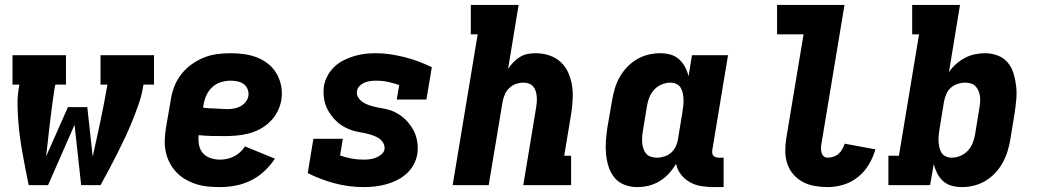

<svg xmlns="http://www.w3.org/2000/svg" viewBox="-20 -755 4240 783"><path d="M97 0Q90 -32 84 -64.5Q78 -97 72 -129.5Q66 -162 61.5 -195Q57 -228 54.5 -261.5Q52 -295 51.5 -329Q51 -363 57 -398L59 -410H31V-530H249V-410H206L203 -398Q192 -327 184 -257Q176 -187 168 -117L257 -318H336L358 -117L361 -129Q376 -196 390 -263Q404 -330 416 -398L418 -410H390V-530H608V-410H565L563 -398Q557 -363 545 -329Q533 -295 519.5 -261.5Q506 -228 490.5 -195Q475 -162 458.5 -129.5Q442 -97 425 -64.5Q408 -32 390 0H311L284 -246L176 0Z M877 8Q851 8 826.5 5.5Q802 3 779 -4.5Q756 -12 735.5 -24Q715 -36 699 -53Q683 -70 672 -91Q661 -112 656 -136Q651 -160 652 -185Q653 -210 657 -235L676 -345Q680 -373 690 -400Q700 -427 718 -450.5Q736 -474 760 -491.5Q784 -509 811 -520Q838 -531 866 -534.5Q894 -538 921 -538Q949 -538 977 -534Q1005 -530 1030 -520Q1055 -510 1075.5 -493Q1096 -476 1109 -453Q1122 -430 1127 -402.5Q1132 -375 1127 -346Q1123 -322 1111 -299Q1099 -276 1080.5 -258Q1062 -240 1039 -228Q1016 -216 991.5 -210Q967 -204 943 -202Q919 -200 895 -200Q869 -200 842.5 -200.5Q816 -201 790 -204Q788 -184 791.5 -164.5Q795 -145 807 -131Q819 -117 838 -110.5Q857 -104 877 -104Q891 -104 905.5 -107Q920 -110 934 -117Q948 -124 959.5 -134.5Q971 -145 979 -158L1101 -108Q1083 -80 1057.5 -56.5Q1032 -33 1002 -18.5Q972 -4 940 2Q908 8 877 8ZM908 -310Q921 -310 934.5 -312.5Q948 -315 960.5 -321.5Q973 -328 982 -339.5Q991 -351 993 -364Q995 -379 989.5 -392Q984 -405 973.5 -412.5Q963 -420 949 -423Q935 -426 921 -426Q901 -426 881 -420Q861 -414 845.5 -399.5Q830 -385 821.5 -366Q813 -347 810 -327L808 -316Q821 -314 833.5 -313.5Q846 -313 858.5 -312.5Q871 -312 883.5 -311Q896 -310 908 -310Z M1464 8Q1402 8 1344.5 -7.5Q1287 -23 1235 -49L1258 -189H1378L1367 -121Q1389 -113 1413 -108.5Q1437 -104 1462 -104Q1475 -104 1487.5 -105.5Q1500 -107 1512 -111.5Q1524 -116 1535 -125Q1546 -134 1548 -146Q1550 -161 1542 -173.5Q1534 -186 1522 -193Q1510 -200 1496 -204.5Q1482 -209 1468 -212Q1454 -215 1439.5 -217.5Q1425 -220 1411.5 -225Q1398 -230 1385.5 -236.5Q1373 -243 1362 -252Q1351 -261 1342 -271Q1333 -281 1325 -293Q1317 -305 1311.5 -317.5Q1306 -330 1303 -344.5Q1300 -359 1299.5 -373.5Q1299 -388 1301 -404Q1305 -426 1316 -446.5Q1327 -467 1344 -483Q1361 -499 1382 -509.5Q1403 -520 1425 -526.5Q1447 -533 1468.5 -535.5Q1490 -538 1513 -538Q1543 -538 1572.5 -533.5Q1602 -529 1631.5 -521.5Q1661 -514 1687.5 -504Q1714 -494 1741 -481L1719 -349H1598L1608 -408Q1586 -416 1562.5 -421Q1539 -426 1514 -426Q1502 -426 1490.5 -424.5Q1479 -423 1467.5 -418.5Q1456 -414 1447 -405Q1438 -396 1436 -385Q1433 -370 1441 -357.5Q1449 -345 1461 -337.5Q1473 -330 1486.5 -325.5Q1500 -321 1514.5 -318Q1529 -315 1543.5 -312.5Q1558 -310 1571.5 -305.5Q1585 -301 1597.5 -294Q1610 -287 1621 -278.5Q1632 -270 1641 -259.5Q1650 -249 1658 -237.5Q1666 -226 1671.5 -213Q1677 -200 1680 -185.5Q1683 -171 1683.5 -156.5Q1684 -142 1682 -127Q1678 -104 1666.5 -83Q1655 -62 1637 -46Q1619 -30 1597.5 -19.5Q1576 -9 1553.5 -3Q1531 3 1508.5 5.5Q1486 8 1464 8Z M1826 0 1928 -615H1900V-735H2095L2052 -474Q2062 -489 2074 -501.5Q2086 -514 2101 -523Q2116 -532 2132.5 -535Q2149 -538 2165 -538Q2194 -538 2220.5 -529Q2247 -520 2266.5 -502Q2286 -484 2297 -459.5Q2308 -435 2312.5 -408Q2317 -381 2315.5 -352Q2314 -323 2310 -295L2281 -120H2309V0H2114L2166 -314Q2168 -326 2169 -337.5Q2170 -349 2169 -360.5Q2168 -372 2165 -382.5Q2162 -393 2155 -401.5Q2148 -410 2137.5 -414Q2127 -418 2115 -418Q2100 -418 2085 -413Q2070 -408 2058 -397Q2046 -386 2039.5 -371.5Q2033 -357 2030 -342L1973 0Z M2578 8Q2551 8 2526.5 -1.5Q2502 -11 2486 -30.5Q2470 -50 2462 -75Q2454 -100 2451.5 -126.5Q2449 -153 2451 -180.5Q2453 -208 2457 -235L2476 -345Q2480 -369 2487 -393Q2494 -417 2506.5 -439.5Q2519 -462 2537 -481Q2555 -500 2577 -513Q2599 -526 2623.5 -532Q2648 -538 2673 -538Q2694 -538 2714 -532.5Q2734 -527 2749 -513.5Q2764 -500 2773.5 -482Q2783 -464 2788 -444L2802 -530H2949L2885 -144Q2884 -137 2884.5 -131Q2885 -125 2889 -120.5Q2893 -116 2899 -114Q2905 -112 2911 -112H2931V8H2891Q2865 8 2840 4Q2815 0 2793.5 -12Q2772 -24 2757 -43.5Q2742 -63 2737 -87Q2725 -66 2708 -47.5Q2691 -29 2669.5 -16Q2648 -3 2625 2.5Q2602 8 2578 8ZM2659 -112Q2674 -112 2689.5 -117Q2705 -122 2717 -132.5Q2729 -143 2736 -158Q2743 -173 2745 -188L2763 -298Q2765 -311 2766.5 -324Q2768 -337 2767.5 -349.5Q2767 -362 2764.5 -374.5Q2762 -387 2756 -397Q2750 -407 2739 -412.5Q2728 -418 2715 -418Q2697 -418 2679.5 -411Q2662 -404 2649 -390.5Q2636 -377 2629 -360Q2622 -343 2619 -326L2601 -216Q2599 -204 2598.5 -191.5Q2598 -179 2599.5 -167.5Q2601 -156 2605 -145.5Q2609 -135 2616.5 -127Q2624 -119 2635.5 -115.5Q2647 -112 2659 -112Z M3356 8Q3329 8 3303 3.5Q3277 -1 3255 -12.5Q3233 -24 3216.5 -42.5Q3200 -61 3191.5 -85Q3183 -109 3182.5 -135.5Q3182 -162 3186 -188L3257 -615H3149V-735H3424L3330 -169Q3328 -159 3328 -149.5Q3328 -140 3330.5 -131.5Q3333 -123 3339.5 -117.5Q3346 -112 3356 -112Q3367 -112 3379 -116Q3391 -120 3400 -128Q3409 -136 3415 -147Q3421 -158 3425 -169L3550 -146Q3541 -114 3523.5 -84.5Q3506 -55 3479.5 -33.5Q3453 -12 3420.5 -2Q3388 8 3356 8Z M3903 8Q3881 8 3861 2.5Q3841 -3 3826 -16.5Q3811 -30 3802 -48Q3793 -66 3788 -86L3773 0H3603V-120H3646L3728 -615H3700V-735H3895L3850 -461Q3862 -479 3879 -494Q3896 -509 3915 -519Q3934 -529 3955 -533.5Q3976 -538 3997 -538Q4024 -538 4049 -528.5Q4074 -519 4090 -499.5Q4106 -480 4113.5 -455Q4121 -430 4124 -403.5Q4127 -377 4124.5 -349.5Q4122 -322 4118 -295L4100 -185Q4096 -161 4088.5 -137Q4081 -113 4068.5 -90.5Q4056 -68 4038 -49Q4020 -30 3998 -17Q3976 -4 3951.5 2Q3927 8 3903 8ZM3861 -112Q3878 -112 3895.5 -119Q3913 -126 3926 -139.5Q3939 -153 3946 -170Q3953 -187 3956 -204L3974 -314Q3976 -326 3977 -338.5Q3978 -351 3976.5 -362.5Q3975 -374 3970.5 -384.5Q3966 -395 3958.5 -403Q3951 -411 3939.5 -414.5Q3928 -418 3916 -418Q3901 -418 3885.5 -413Q3870 -408 3858 -397.5Q3846 -387 3839.5 -372Q3833 -357 3830 -342L3812 -232Q3810 -219 3808.5 -206Q3807 -193 3807.5 -180.5Q3808 -168 3810.5 -155.5Q3813 -143 3819 -133Q3825 -123 3836.5 -117.5Q3848 -112 3861 -112Z"/></svg>

Font: Iosevka Curly Slab HvEx
Style: Italic
Weight: 900
Width: 7
Italic angle: -9°
Monospace: yes
Designer: Belleve Invis
Foundry: Belleve Invis
Version: Version 11.1.0; ttfautohint (v1.8.3)